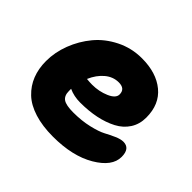

<svg xmlns="http://www.w3.org/2000/svg" viewBox="-128 -655 867 867"><g transform="rotate(45 305.5 -221.5)"><path d="M297.9 45.9Q230.5 45.9 179.2 29.8Q127.9 13.7 96.7 -16.1Q65.4 -45.9 49.8 -85.4Q34.2 -125 34.2 -173.8Q34.2 -229.5 55.4 -285.2Q76.7 -340.8 114.3 -386.2Q151.9 -431.6 209 -460.2Q266.1 -488.8 332 -488.8Q424.3 -488.8 479.7 -443.1Q535.2 -397.5 535.2 -313Q535.2 -271 514.6 -239Q494.1 -207 457.8 -188Q421.4 -168.9 375.7 -159.4Q330.1 -149.9 275.9 -149.9Q235.8 -149.9 203.1 -165V-150.9Q203.1 -121.1 221.2 -108.6Q239.3 -96.2 285.2 -96.2Q338.9 -96.2 383.5 -106.7Q428.2 -117.2 451.4 -129.6Q474.6 -142.1 498.3 -152.6Q522 -163.1 539.1 -163.1Q582 -163.1 582 -108.9Q582 -48.3 502.2 -1.2Q422.4 45.9 297.9 45.9ZM335 -337.9Q298.8 -337.9 269.5 -313.2Q240.2 -288.6 222.2 -247.1Q241.7 -245.1 256.8 -245.1Q300.8 -245.1 338.4 -261.5Q376 -277.8 376 -301.8Q376 -337.9 335 -337.9Z"/></g></svg>

Font: Shantell Sans Bouncy
Style: Regular
Weight: 800
Designer: Stephen Nixon, Anya Danilova, Shantell Martin
Foundry: Arrow Type
Version: Version 1.006;[9816181b4]